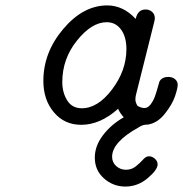

<svg xmlns="http://www.w3.org/2000/svg" viewBox="-20 -456 676 709"><path d="M140.1 -157.2Q140.1 -262.2 213.6 -349.1Q287.1 -436 376 -436Q435.1 -436 481 -386.2Q488.8 -421.4 518.1 -420.9Q532.2 -420.9 542 -411.9Q551.8 -402.8 551.8 -388.2Q551.8 -384.3 548.8 -372.1L481.9 -105Q480 -98.1 480 -88.1Q480 -78.1 487.8 -64.9Q502 -57.1 513.2 -57.1Q526.4 -57.1 536.6 -71Q546.9 -85 552.5 -101.1Q558.1 -117.2 563 -135Q567.9 -152.8 568.8 -154.8Q577.6 -171.9 602.1 -171.9Q616.2 -171.9 626.2 -163.8Q636.2 -155.8 636.2 -142.8Q636.2 -129.9 626.2 -100.3Q616.2 -70.8 589.1 -36.4Q562 -2 526.9 3.9Q523.9 3.9 519 4.4Q514.2 4.9 511.5 5.4Q508.8 5.9 503.9 7.8Q499 9.8 492.2 14.2Q394 68.4 394 123Q394 144 409.4 157.5Q424.8 170.9 444.8 170.9Q465.8 170.9 481.4 158.4Q497.1 146 508.1 133.5Q519 121.1 529.8 121.1Q542 121.1 552 130.1Q562 139.2 562 150.9Q562 170.9 525.4 201.9Q488.8 232.9 442.9 232.9Q397.9 232.9 364 202.9Q330.1 172.9 330.1 126Q330.1 83 360.1 43.5Q390.1 3.9 437 -22.9Q423.8 -37.1 416 -54.2Q350.1 4.9 279.8 4.9Q217.8 4.9 179 -41.3Q140.1 -87.4 140.1 -157.2ZM210 -152.8Q210 -114.7 228 -85.4Q246.1 -56.2 282.2 -56.2Q341.3 -56.2 394 -126Q446.8 -195.8 446.8 -274.9Q446.8 -319.8 427 -346.9Q407.2 -374 374 -374Q318.8 -374 264.4 -306.4Q210 -238.8 210 -152.8Z"/></svg>

Font: CMU Typewriter Text Variable Width
Style: Italic
Weight: 500
Italic angle: -14.04°
Version: Version 0.7.0